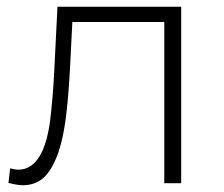

<svg xmlns="http://www.w3.org/2000/svg" viewBox="-20 -542 664 568"><path d="M48 6C82 6 109 -9 128 -39C167 -99 179 -194 187 -338L194 -477H466V0H516V-522H150L141 -342C138 -277 133 -224 128 -183C117 -102 90 -40 34 -40C29 -40 21 -41 10 -44L5 -1C24 4 38 6 48 6Z"/></svg>

Font: Montserrat Light
Style: Regular
Weight: 300
Designer: Julieta Ulanovsky
Foundry: Julieta Ulanovsky
Version: Version 7.200